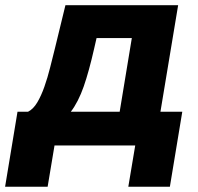

<svg xmlns="http://www.w3.org/2000/svg" viewBox="-72 -566 772 747"><path d="M-52.2 160.6 -3.9 -131.3H37.1Q57.1 -141.1 72.8 -167.2Q88.4 -193.4 100.8 -228.8Q113.3 -264.2 123 -303.2Q132.8 -342.3 141.6 -377.4L182.6 -545.9H621.1L552.2 -131.3H637.2L588.9 160.6H427.2L454.1 0H140.1L113.3 160.6ZM203.6 -131.3H393.6L440.9 -418H303.7L294.4 -377.4Q274.4 -289.1 253.7 -229.5Q232.9 -169.9 203.6 -131.3Z"/></svg>

Font: Inter ExtraBold
Style: Italic
Weight: 800
Italic angle: -9.3988°
Designer: Rasmus Andersson
Foundry: rsms
Version: Version 4.001;git-66647c0bb